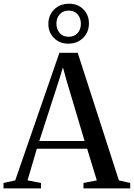

<svg xmlns="http://www.w3.org/2000/svg" viewBox="-40 -1040 740 1060"><path d="M44 -44 288 -748.5H389L616.5 -44L679 -30V0H421V-30L494.5 -44L441 -219H163.5L112 -44L186.5 -30V0H-20.5V-30ZM427 -261.5 327 -597 307.5 -668 285.5 -596.5 177 -261.5ZM337.5 -799Q289 -799 258 -830.2Q227 -861.5 227 -907Q227 -956 259.2 -987.8Q291.5 -1019.5 341.5 -1019.5Q389.5 -1019.5 420.2 -988.5Q451 -957.5 451 -911Q451 -862.5 419 -830.8Q387 -799 337.5 -799ZM339 -837Q369.5 -837 388 -857Q406.5 -877 406.5 -909Q406.5 -939 389 -960.2Q371.5 -981.5 339 -981.5Q309 -981.5 290.2 -961.5Q271.5 -941.5 271.5 -909.5Q271.5 -879.5 289 -858.2Q306.5 -837 339 -837Z"/></svg>

Font: Merriweather 96pt
Style: Regular
Weight: 400
Version: Version 2.100